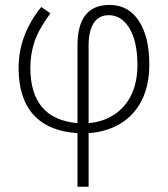

<svg xmlns="http://www.w3.org/2000/svg" viewBox="-20 -522 670 766"><path d="M289.1 223.1V9.3Q172.9 1.5 113.5 -64.2Q54.2 -129.9 54.2 -251Q54.2 -382.3 144.5 -494.1L181.2 -468.8Q134.8 -406.2 117.9 -356.4Q101.1 -306.6 101.1 -251Q101.1 -150.4 147.7 -94.7Q194.3 -39.1 289.1 -30.8V-340.3Q289.1 -502.4 417 -502.4Q492.2 -502.4 533.9 -438.7Q575.7 -375 575.7 -264.2Q575.7 -182.1 545.9 -122.6Q516.1 -63 461.4 -29.5Q406.7 3.9 333.5 9.3V223.1ZM528.3 -263.2Q528.3 -355.5 496.8 -408.4Q465.3 -461.4 414.1 -461.4Q374 -461.4 353.8 -429.9Q333.5 -398.4 333.5 -340.8V-30.8Q391.1 -35.6 435.8 -64.9Q480.5 -94.2 504.4 -144.5Q528.3 -194.8 528.3 -263.2Z"/></svg>

Font: Bpm'online Open Sans Light
Style: Regular
Weight: 300
Foundry: Ascender Corporation
Version: Version 1.10